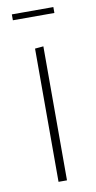

<svg xmlns="http://www.w3.org/2000/svg" viewBox="-79 -701 369 738"><g transform="rotate(-10 105.0 -332.5)"><path d="M88 0V-520L121 -523V0ZM23 -642V-665H185V-642Z"/></g></svg>

Font: Murecho ExtraLight
Style: Regular
Weight: 200
Designer: Neil Summerour
Foundry: Positype
Version: Version 1.010; ttfautohint (v1.8.3)